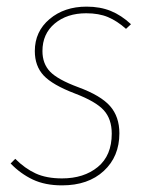

<svg xmlns="http://www.w3.org/2000/svg" viewBox="-20 -549 454 579"><path d="M375 -476 360 -462Q333 -486 305.5 -497.5Q278 -509 240 -509Q182 -509 145 -478Q108 -447 108 -395Q108 -357 131 -333Q154 -309 216 -286Q284 -261 312 -229Q340 -197 340 -147Q340 -77 293 -33.5Q246 10 167 10Q116 10 79 -7.5Q42 -25 12 -56L26 -70Q55 -41 87.5 -26Q120 -11 167 -11Q233 -11 275 -45.5Q317 -80 317 -146Q317 -190 293 -216.5Q269 -243 206 -267Q138 -293 111.5 -321.5Q85 -350 85 -395Q85 -454 129.5 -491.5Q174 -529 241 -529Q282 -529 314 -516Q346 -503 375 -476Z"/></svg>

Font: Fira Sans Condensed Thin
Style: Italic
Weight: 250
Width: 3
Italic angle: -8°
Designer: Carrois Corporate & Edenspiekermann AG
Foundry: Carrois Corporate GbR & Edenspiekermann AG
Version: Version 4.203